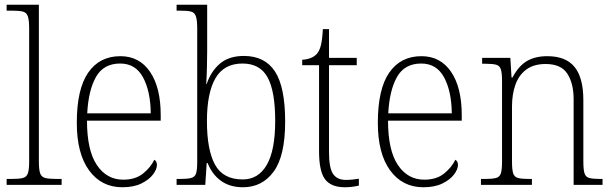

<svg xmlns="http://www.w3.org/2000/svg" viewBox="-20 -780 2588 810"><path d="M8 0V-25H26Q60 -25 76 -29Q92 -33 97.5 -48.5Q103 -64 103 -98V-660Q103 -695 97.5 -711Q92 -727 77 -731Q62 -735 34 -735H8V-760H144V-98Q144 -64 149.5 -48.5Q155 -33 171.5 -29Q188 -25 221 -25H240V0Z M496 10Q408 10 356 -61Q304 -132 304 -262Q304 -404 352 -473.5Q400 -543 488 -543Q568 -543 613 -477Q658 -411 658 -294V-271H347Q347 -146 388.5 -84Q430 -22 500 -22Q551 -22 583 -47.5Q615 -73 631 -106Q642 -100 642 -84Q642 -66 625.5 -44Q609 -22 576.5 -6Q544 10 496 10ZM616 -302Q615 -395 583.5 -453.5Q552 -512 487 -512Q417 -512 385 -455.5Q353 -399 348 -302Z M1005 10Q950 10 912.5 -17Q875 -44 856 -92H852L846 0H725V-25H739Q770 -25 786 -29Q802 -33 807 -48Q812 -63 812 -96V-659Q812 -695 806.5 -711Q801 -727 786.5 -731Q772 -735 744 -735H725V-760H854V-564Q854 -536 853 -496Q852 -456 850 -426H852Q871 -481 909 -512.5Q947 -544 1009 -544Q1097 -544 1140 -478.5Q1183 -413 1183 -267Q1183 -122 1134.5 -56Q1086 10 1005 10ZM1004 -23Q1070 -23 1105.5 -84.5Q1141 -146 1141 -270Q1141 -395 1109 -453.5Q1077 -512 1003 -512Q925 -512 889 -450Q853 -388 853 -269Q853 -148 887 -85.5Q921 -23 1004 -23Z M1435 10Q1377 10 1351.5 -23.5Q1326 -57 1326 -142V-505H1255V-528Q1295 -530 1316 -552Q1328 -565 1334 -590Q1340 -615 1342 -657H1368V-536H1485V-505H1368V-137Q1368 -72 1385 -46.5Q1402 -21 1439 -21Q1455 -21 1467 -22.5Q1479 -24 1494 -26V3Q1464 10 1435 10Z M1766 10Q1678 10 1626 -61Q1574 -132 1574 -262Q1574 -404 1622 -473.5Q1670 -543 1758 -543Q1838 -543 1883 -477Q1928 -411 1928 -294V-271H1617Q1617 -146 1658.5 -84Q1700 -22 1770 -22Q1821 -22 1853 -47.5Q1885 -73 1901 -106Q1912 -100 1912 -84Q1912 -66 1895.5 -44Q1879 -22 1846.5 -6Q1814 10 1766 10ZM1886 -302Q1885 -395 1853.5 -453.5Q1822 -512 1757 -512Q1687 -512 1655 -455.5Q1623 -399 1618 -302Z M2009 0V-25H2025Q2056 -25 2072 -29Q2088 -33 2093 -48.5Q2098 -64 2098 -99V-438Q2098 -472 2093 -487.5Q2088 -503 2073 -507Q2058 -511 2030 -511H2014V-536H2133L2138 -453H2142Q2168 -502 2203 -522.5Q2238 -543 2289 -543Q2367 -543 2404 -497.5Q2441 -452 2441 -357V-99Q2441 -64 2446 -48.5Q2451 -33 2466.5 -29Q2482 -25 2513 -25H2522V0H2400V-361Q2400 -428 2373.5 -469Q2347 -510 2282 -510Q2231 -510 2199.5 -486Q2168 -462 2154 -421.5Q2140 -381 2140 -331V-98Q2140 -64 2145 -48.5Q2150 -33 2166 -29Q2182 -25 2213 -25H2224V0Z"/></svg>

Font: Noto Serif SemiCondensed ExtraLight
Style: Regular
Weight: 200
Width: 4
Designer: Monotype Design Team
Foundry: Monotype Imaging Inc.
Version: Version 2.014